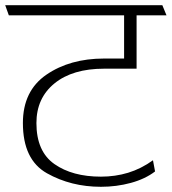

<svg xmlns="http://www.w3.org/2000/svg" viewBox="-31 -700 660 738"><path d="M109 -227Q109 -118 178 -69.5Q247 -21 357 -21Q412 -21 461.5 -36Q511 -51 557 -84L565 -41Q527 -12 472 3Q417 18 357 18Q242 18 149.5 -34Q57 -86 57 -227Q57 -351 147.5 -413Q238 -475 369 -475H446V-641H3L-11 -680H593L609 -641H494V-436H369Q248 -436 178.5 -379.5Q109 -323 109 -227Z"/></svg>

Font: Palanquin Thin
Style: Regular
Weight: 250
Designer: Pria Ravichandran
Version: Version 1.001